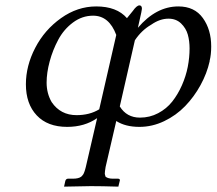

<svg xmlns="http://www.w3.org/2000/svg" viewBox="-20 -467 812 720"><path d="M352.1 -57.1 416 -335.9Q389.2 -408.2 329.1 -408.2Q288.1 -408.2 253.7 -382.6Q219.2 -356.9 198.5 -318.1Q177.7 -279.3 166.3 -236.8Q154.8 -194.3 154.8 -157.2Q154.8 -116.7 173.8 -84Q207 -35.2 267.1 -35.2Q316.4 -35.2 352.1 -57.1ZM485.8 -315.9 429.2 -67.9Q455.1 -25.9 504.9 -25.9Q541.5 -25.9 573 -42.5Q604.5 -59.1 625.7 -85.9Q647 -112.8 662.1 -147Q677.2 -181.2 684.1 -216.3Q690.9 -251.5 690.9 -285.2Q690.9 -313.5 684.3 -337.2Q677.7 -360.8 659.2 -378.9Q640.6 -397 611.8 -397Q579.6 -397 547.9 -375Q510.7 -353.5 485.8 -315.9ZM301.8 159.2 344.2 -23.9Q296.9 8.8 231.9 8.8Q158.2 8.8 117.7 -34.4Q77.1 -77.6 77.1 -150.9Q77.1 -220.2 112.1 -287.6Q147 -355 208.7 -398.9Q270.5 -442.9 340.8 -442.9Q418 -442.9 456.1 -398.9L478 -425.8Q492.7 -446.8 502.9 -446.8Q512.2 -446.8 512.2 -434.1Q512.2 -432.1 509.8 -419.9L497.1 -362.8Q565.4 -442.9 648.9 -442.9Q709.5 -442.9 740.7 -399.4Q772 -356 772 -293Q772 -261.7 766.1 -238.8V-236.8Q755.9 -191.4 731.9 -147.7Q708 -104 674.3 -69.1Q640.6 -34.2 595.7 -12.7Q550.8 8.8 502.9 8.8Q450.2 8.8 416 -13.2L376 159.2Q373 177.2 373 184.1Q373 187 376 195.8Q385.7 203.1 403.8 203.1H422.9Q426.3 203.1 428.5 205.3Q430.7 207.5 429.2 210.9L423.8 232.9Q359.9 231 320.8 231L220.2 232.9L225.1 210.9Q228 203.1 234.9 203.1H252.9Q274.4 203.1 284.2 195.8Q286.1 194.3 287.6 192.6Q289.1 190.9 290.3 189.2Q291.5 187.5 292.5 186.3Q293.5 185.1 294.4 182.4Q295.4 179.7 295.9 178.7Q296.4 177.7 297.4 174.6Q298.3 171.4 298.8 170.2Q299.3 168.9 300.3 164.8Q301.3 160.6 301.8 159.2Z"/></svg>

Font: Common Serif SemiBold
Style: Italic
Weight: 600
Italic angle: -12°
Designer: Philipp H. Poll, Khaled Hosny
Foundry: Stefan Peev, Context Ltd.
Version: Version 1.026